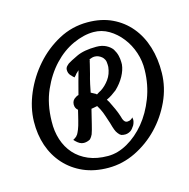

<svg xmlns="http://www.w3.org/2000/svg" viewBox="-82 -808 654 665"><g transform="rotate(-15 245.5 -476.0)"><path d="M287.1 -728.5Q336.9 -728.5 375 -710.4Q413.1 -692.4 439.5 -660.6Q465.8 -628.9 479 -585.9Q492.2 -543 491.2 -492.2Q490.2 -440.4 467.8 -392.1Q445.3 -343.8 409.2 -306.2Q373 -268.6 326.2 -245.6Q279.3 -222.7 228.5 -222.7Q178.7 -222.7 139.6 -239.7Q100.6 -256.8 73.2 -287.1Q45.9 -317.4 32.2 -357.4Q18.6 -397.5 19.5 -444.3Q20.5 -494.1 42 -544.4Q63.5 -594.7 99.6 -635.7Q135.7 -676.8 183.6 -702.6Q231.4 -728.5 287.1 -728.5ZM436.5 -517.6Q437.5 -549.8 427.2 -580.6Q417 -611.3 397.9 -635.7Q378.9 -660.2 353.5 -675.3Q328.1 -690.4 298.8 -690.4Q263.7 -690.4 225.1 -672.9Q186.5 -655.3 154.8 -621.6Q123 -587.9 101.6 -539.6Q80.1 -491.2 79.1 -428.7Q78.1 -393.6 87.9 -363.3Q97.7 -333 117.7 -310.5Q137.7 -288.1 167.5 -275.4Q197.3 -262.7 237.3 -262.7Q272.5 -262.7 307.6 -282.7Q342.8 -302.7 371.1 -336.9Q399.4 -371.1 417.5 -418Q435.5 -464.8 436.5 -517.6ZM294.9 -638.7Q315.4 -638.7 329.6 -631.3Q343.8 -624 351.6 -613.3Q359.4 -600.6 362.3 -588.4Q365.2 -576.2 365.2 -565.4V-556.6Q363.3 -537.1 351.6 -515.6Q339.8 -494.1 320.3 -475.6Q311.5 -468.8 302.7 -462.9Q293.9 -457 283.2 -452.1Q290 -442.4 294.9 -430.7Q304.7 -411.1 309.6 -397.9Q314.5 -384.8 317.4 -374Q322.3 -361.3 331.1 -360.4Q335 -360.4 338.9 -361.3Q346.7 -363.3 352.5 -370.1Q354.5 -361.3 352.5 -354Q350.6 -346.7 347.7 -341.8Q343.8 -335.9 339.8 -331.1Q335 -325.2 327.6 -322.3Q320.3 -319.3 314.5 -319.3Q309.6 -319.3 306.6 -319.8Q303.7 -320.3 299.8 -321.3Q293.9 -324.2 289.1 -331.1Q284.2 -336.9 280.8 -346.2Q277.3 -355.5 273.4 -370.1Q268.6 -383.8 264.2 -397.9Q259.8 -412.1 252.9 -425.8Q251 -429.7 249 -432.6Q247.1 -435.5 245.1 -439.5Q240.2 -438.5 234.9 -437.5Q229.5 -436.5 223.6 -435.5L220.7 -423.8Q215.8 -404.3 210.9 -383.8Q206.1 -363.3 201.2 -349.6Q199.2 -345.7 196.8 -341.8Q194.3 -337.9 190.4 -334Q179.7 -328.1 168 -328.1Q160.2 -328.1 153.3 -332Q146.5 -335.9 141.6 -340.8L134.8 -347.7L142.6 -352.5Q144.5 -353.5 145 -354.5Q145.5 -355.5 147.5 -356.4Q148.4 -357.4 149.4 -358.9Q150.4 -360.4 152.3 -362.3Q155.3 -367.2 159.7 -377.9Q164.1 -388.7 168.9 -408.2Q170.9 -415 172.9 -424.3Q174.8 -433.6 177.7 -444.3Q168 -452.1 168 -464.8V-466.8Q168.9 -481.4 181.6 -488.3Q186.5 -492.2 192.4 -493.2Q198.2 -515.6 204.1 -537.6Q210 -559.6 214.8 -576.2Q202.1 -565.4 201.2 -561.5H200.2L195.3 -555.7L189.5 -560.5Q189.5 -561.5 185.1 -565.4Q180.7 -569.3 177.7 -576.2Q175.8 -582 175.8 -587.9Q175.8 -592.8 178.7 -597.7Q181.6 -601.6 188.5 -607.4Q197.3 -613.3 224.1 -626Q251 -638.7 294.9 -638.7ZM317.4 -568.4Q317.4 -580.1 314 -586.9Q310.5 -593.8 305.7 -597.7Q293.9 -607.4 280.3 -607.4Q272.5 -607.4 260.7 -602.5Q260.7 -602.5 261.7 -601.6V-599.6L260.7 -597.7Q259.8 -591.8 257.8 -585L250 -553.7Q245.1 -537.1 241.2 -519Q237.3 -501 235.4 -490.2Q238.3 -488.3 241.7 -486.8Q245.1 -485.4 248 -483.4Q252.9 -481.4 254.9 -478.5Q263.7 -484.4 271.5 -488.3Q288.1 -499 301.3 -517.1Q314.5 -535.2 317.4 -560.5Z"/></g></svg>

Font: Satisfy
Style: Regular
Weight: 400
Designer: Font Diner, Inc
Foundry: Font Diner, Inc
Version: Version 1.000